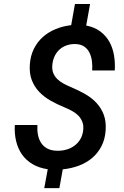

<svg xmlns="http://www.w3.org/2000/svg" viewBox="-20 -846 627 968"><path d="M399.4 -189Q402.3 -212.9 395.3 -231.2Q388.2 -249.5 374.8 -263.2Q361.3 -276.9 342.8 -286.9Q324.2 -296.9 304.2 -305.2Q267.1 -320.3 234.1 -339.1Q201.2 -357.9 177 -383.5Q152.8 -409.2 140.1 -442.6Q127.4 -476.1 130.4 -520.5Q133.3 -564.5 150.6 -599.4Q168 -634.3 195.8 -659.2Q223.6 -684.1 260.3 -699.2Q296.9 -714.4 338.9 -719.2L357.9 -825.7H434.1L414.6 -717.3Q457 -709 485.8 -687.3Q514.6 -665.5 531.5 -635.3Q548.3 -605 554.7 -567.6Q561 -530.3 558.6 -490.7H444.8Q446.3 -513.2 443.6 -536.6Q440.9 -560.1 431.6 -579.3Q422.4 -598.6 405.3 -610.8Q388.2 -623 360.4 -624Q336.4 -624.5 316.2 -617.4Q295.9 -610.4 280.8 -596.9Q265.6 -583.5 256.1 -564.2Q246.6 -544.9 244.1 -521.5Q241.2 -496.6 248.3 -478.5Q255.4 -460.4 269.3 -447Q283.2 -433.6 302 -423.6Q320.8 -413.6 341.3 -405.3Q378.4 -389.6 410.9 -370.8Q443.4 -352.1 467 -326.4Q490.7 -300.8 503.2 -267.3Q515.6 -233.9 512.7 -189.9Q509.8 -144 491.7 -109.1Q473.6 -74.2 444.6 -49.6Q415.5 -24.9 377.4 -10.7Q339.4 3.4 296.4 7.8L279.3 102.5H203.1L220.7 7.3Q175.8 0.5 143.6 -18.8Q111.3 -38.1 90.8 -67.4Q70.3 -96.7 61.3 -134.5Q52.2 -172.4 54.7 -215.8H168.5Q167 -189.5 171.4 -166.3Q175.8 -143.1 187.5 -125.2Q199.2 -107.4 219 -96.9Q238.8 -86.4 268.1 -85.9Q292.5 -85.4 314.9 -91.8Q337.4 -98.1 355.2 -111.3Q373 -124.5 384.8 -143.8Q396.5 -163.1 399.4 -189Z"/></svg>

Font: Roboto Mono Medium
Style: Italic
Weight: 500
Designer: Google
Version: Version 2.000985; 2015; ttfautohint (v1.3)